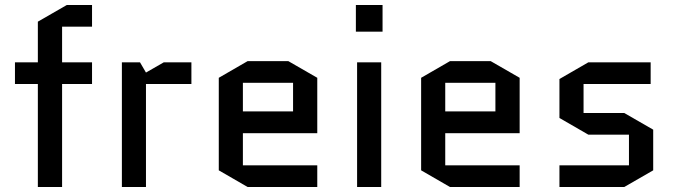

<svg xmlns="http://www.w3.org/2000/svg" viewBox="-20 -750 2719 770"><path d="M40 -413.1V-500H131.8V-663.1L248 -730H349.1V-643.1H229V-500H349.1V-413.1H229V0H131.8V-413.1Z M747.6 -413.1H565.4V0H468.8V-500H541.5L565.4 -459L636.7 -500H747.6Z M1252.4 -86.9V0H973.1L857.4 -66.9V-438L973.1 -504.9H1136.2L1252.4 -438V-215.8H954.1V-86.9ZM954.1 -418V-303.2H1155.3V-418Z M1508.8 -500V0H1412.1V-500ZM1407.2 -623V-730H1514.2V-623Z M2064 -86.9V0H1784.7L1668.9 -66.9V-438L1784.7 -504.9H1947.8L2064 -438V-215.8H1765.6V-86.9ZM1765.6 -418V-303.2H1966.8V-418Z M2599.6 -230V-66.9L2483.4 0H2223.6V-86.9H2502.4V-210H2339.4L2223.6 -276.9V-433.1L2339.4 -500H2589.4V-413.1H2320.3V-296.9H2483.4Z"/></svg>

Font: Quantico
Style: Regular
Weight: 400
Designer: Matt Desmond
Foundry: MADtype
Version: Version 2.002